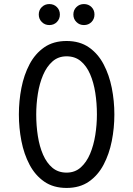

<svg xmlns="http://www.w3.org/2000/svg" viewBox="-20 -914 656 946"><path d="M308 12Q243 12 198 -19.2Q153 -50.5 125.5 -102.8Q98 -155 85.5 -219.2Q73 -283.5 73 -350Q73 -416.5 85.5 -480.8Q98 -545 125.5 -597.2Q153 -649.5 198 -680.8Q243 -712 308 -712Q373 -712 418 -680.8Q463 -649.5 490.5 -597.2Q518 -545 530.8 -480.8Q543.5 -416.5 543.5 -350Q543.5 -283.5 530.8 -219.2Q518 -155 490.5 -102.8Q463 -50.5 418 -19.2Q373 12 308 12ZM308 -63.5Q349 -63.5 377.5 -88.8Q406 -114 423.8 -156Q441.5 -198 449.5 -248.8Q457.5 -299.5 457.5 -350Q457.5 -405.5 449.5 -456.8Q441.5 -508 424 -548.5Q406.5 -589 378 -612.8Q349.5 -636.5 308 -636.5Q267 -636.5 238.5 -611.2Q210 -586 192.2 -544.2Q174.5 -502.5 166.5 -451.8Q158.5 -401 158.5 -350Q158.5 -295 166.5 -243.8Q174.5 -192.5 192.2 -151.8Q210 -111 238.5 -87.2Q267 -63.5 308 -63.5ZM223 -790.5Q201 -790.5 186 -805.5Q171 -820.5 171 -842.5Q171 -864.5 186 -879.2Q201 -894 223 -894Q245.5 -894 260.2 -879.2Q275 -864.5 275 -842.5Q275 -820.5 260.2 -805.5Q245.5 -790.5 223 -790.5ZM393.5 -790.5Q371.5 -790.5 356.5 -805.5Q341.5 -820.5 341.5 -842.5Q341.5 -864.5 356.5 -879.2Q371.5 -894 393.5 -894Q416 -894 430.8 -879.2Q445.5 -864.5 445.5 -842.5Q445.5 -820.5 430.8 -805.5Q416 -790.5 393.5 -790.5Z"/></svg>

Font: Overpass Mono
Style: Regular
Weight: 400
Designer: Delve Withrington, Dave Bailey
Foundry: Delve Fonts LLC
Version: Version 4.000